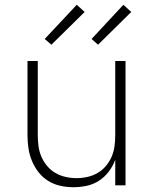

<svg xmlns="http://www.w3.org/2000/svg" viewBox="-20 -775 640 803"><path d="M287 8Q259 8 232 2Q205 -4 181.5 -18.5Q158 -33 141 -55Q124 -77 113.5 -102.5Q103 -128 99 -155Q95 -182 95 -210V-520H138V-210Q138 -187 141 -164Q144 -141 153 -120Q162 -99 177 -81Q192 -63 212 -51.5Q232 -40 254.5 -35Q277 -30 300 -30Q323 -30 345.5 -35Q368 -40 388 -51.5Q408 -63 423 -81Q438 -99 447 -120Q456 -141 459 -164Q462 -187 462 -210V-520H505V0H462V-107Q452 -80 435 -57.5Q418 -35 394.5 -19.5Q371 -4 343 2Q315 8 287 8ZM390 -588 363 -612 496 -755 529 -725ZM195 -588 167 -612 301 -755 334 -725Z"/></svg>

Font: Iosevka SS04 XLt Ex
Style: Regular
Weight: 200
Width: 7
Monospace: yes
Designer: Belleve Invis
Foundry: Belleve Invis
Version: Version 19.0.0; ttfautohint (v1.8.4)